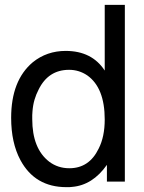

<svg xmlns="http://www.w3.org/2000/svg" viewBox="-20 -749 596 792"><path d="M495 -729V0H421V-69Q362 15 277 22Q272 23 266 23Q260 23 254 23Q124 23 64 -89Q26 -160 26 -263Q26 -417 115 -492Q173 -539 251 -539Q359 -539 412 -458V-729ZM265 -461Q179 -461 139 -379Q129 -360 122.5 -338Q116 -316 114 -290Q113 -282 113 -274Q113 -266 113 -258Q113 -136 183 -82Q219 -55 266 -55Q348 -55 387 -136Q412 -185 412 -256Q412 -387 340 -438Q306 -461 265 -461Z"/></svg>

Font: Ekushey Lalsalu
Style: Regular
Weight: 400
Designer: Al Mamun Sumon
Foundry: Al Mamun Sumon
Version: Version 1.0